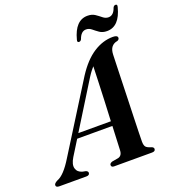

<svg xmlns="http://www.w3.org/2000/svg" viewBox="-195 -998 1007 1117"><g transform="rotate(-20 308.5 -440.0)"><path d="M114.5 -132Q91 -93.5 98.5 -67.8Q106 -42 135.5 -34L155.5 -30Q168 -25 168 -16Q168 0 147 0H-20.5Q-40.5 0 -40.5 -14Q-40.5 -25.5 -18 -36.5Q24.5 -52 77 -138L338.5 -555.5Q390.5 -635.5 448.8 -673Q507 -710.5 569 -710.5Q598.5 -710.5 598.5 -694.5Q598.5 -684 586 -679Q563.5 -675.5 550.2 -659.5Q537 -643.5 536 -612.5Q535.5 -597 534.2 -556Q533 -515 531.2 -459.8Q529.5 -404.5 527.8 -344.8Q526 -285 524.2 -230Q522.5 -175 521.5 -135Q520.5 -95 520.5 -80.5Q520.5 -58 528 -47.8Q535.5 -37.5 563.5 -29.5Q575 -24.5 575 -15.5Q575 0 554 0H319Q302 0 302 -14Q302 -24.5 318 -30L357.5 -37Q382.5 -43.5 383.5 -77Q384.5 -94 386 -133.8Q387.5 -173.5 390 -224.5H172ZM365.5 -536.5 189.5 -253H391Q394 -313.5 396.8 -378.2Q399.5 -443 401.5 -499Q403.5 -555 404.5 -588.5Q397.5 -581 387.8 -568.5Q378 -556 365.5 -536.5ZM550.5 -753.5Q523 -753.5 504.8 -766.2Q486.5 -779 471.2 -791.8Q456 -804.5 437.5 -804.5Q406 -804.5 391 -761Q385.5 -750 375.5 -750Q362.5 -750 367.5 -766.5Q396 -876.5 472.5 -876.5Q500 -876.5 518.2 -864Q536.5 -851.5 552 -838.8Q567.5 -826 586 -826Q617.5 -826 632 -869Q637.5 -880.5 648 -880.5Q660.5 -880.5 655.5 -863.5Q627.5 -753.5 550.5 -753.5Z"/></g></svg>

Font: Fraunces 72pt S000 SemiBold
Style: Italic
Weight: 600
Italic angle: -16°
Version: Version 1.000; ttfautohint (v1.8.3)